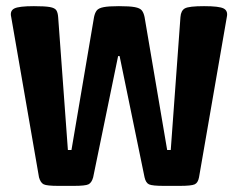

<svg xmlns="http://www.w3.org/2000/svg" viewBox="-20 -607 777 627"><path d="M170.9 0Q132.8 0 122.6 -5.1Q112.3 -10.3 107.4 -27.8L16.6 -551.3Q11.7 -571.3 26.4 -579.1Q41 -586.9 90.8 -586.9Q126.5 -586.9 142.8 -584Q159.2 -581.1 164.1 -573.2Q168.9 -565.4 169.9 -551.3L201.7 -117.2H213.4L287.1 -551.3Q290 -565.4 296.1 -573Q302.2 -580.6 318.6 -583.7Q335 -586.9 368.2 -586.9Q403.8 -586.9 420.4 -583.7Q437 -580.6 443.1 -573Q449.2 -565.4 452.1 -551.3L525.9 -117.2H537.6L569.3 -551.3Q570.8 -572.3 583.7 -579.6Q596.7 -586.9 646.5 -586.9Q696.3 -586.9 710.7 -579.1Q725.1 -571.3 720.7 -551.3L629.9 -27.8Q626.5 -9.8 615.5 -4.9Q604.5 0 566.4 0H515.6Q477.5 0 466.8 -4.9Q456.1 -9.8 452.1 -27.8L370.6 -423.8H365.7L284.2 -27.8Q279.3 -10.3 269 -5.1Q258.8 0 220.7 0Z"/></svg>

Font: Denk One
Style: Regular
Weight: 400
Designer: Irina Smirnova, Eben Sorkin
Foundry: Sorkin Type Co.f
Version: Version 1.004; ttfautohint (v1.8.4.7-5d5b);gftools[0.9.23]